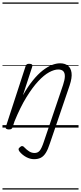

<svg xmlns="http://www.w3.org/2000/svg" viewBox="-20 -1030 654 1550"><path d="M383 127Q367 177 349.5 204.5Q332 232 309.5 243.5Q287 255 255 255Q223 255 191.5 238Q160 221 138 194Q131 185 130 176Q129 167 142 157Q152 148 161 149.5Q170 151 177 160Q196 180 216 192.5Q236 205 259 205Q285 205 300.5 186.5Q316 168 333 117L489 -344Q503 -386 503.5 -413.5Q504 -441 491 -455Q478 -469 450 -469Q418 -469 376.5 -446.5Q335 -424 288.5 -374Q242 -324 193 -244.5Q144 -165 97 -50L82 -4Q79 6 72.5 10.5Q66 15 51 15Q39 15 31 10Q23 5 27 -6L186 -494Q190 -506 196 -510.5Q202 -515 215 -515Q232 -515 238 -509Q244 -503 240 -491L165 -261Q205 -331 245 -380.5Q285 -430 324 -460.5Q363 -491 398.5 -505Q434 -519 465 -519Q503 -519 527.5 -500.5Q552 -482 557.5 -442.5Q563 -403 542 -340ZM0 490H614V500H0ZM0 -20H614V0H0ZM0 -505H614V-500H0ZM0 -1010H614V-1000H0Z"/></svg>

Font: Playwrite NZ Guides
Style: Regular
Weight: 400
Designer: Veronika Burian, José Scaglione
Foundry: TypeTogether
Version: Version 1.003